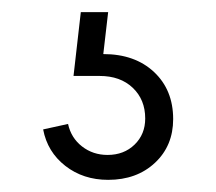

<svg xmlns="http://www.w3.org/2000/svg" viewBox="-20 -26 355 316"><path d="M144 99H101L113 -6H158L150 63Q202 63 233.5 92.5Q265 122 265 170Q265 214 235 242Q205 270 158 270Q117 270 87.5 247Q58 224 51 187L92 178Q97 201 115 215Q133 229 157 229Q184 229 201.5 212Q219 195 219 169Q219 138 198.5 118.5Q178 99 144 99Z"/></svg>

Font: Metropolitano Light
Style: Regular
Weight: 300
Designer: Fonts by Alex Slobzheninov & Chris M. Simpson / Changes by Cristiano Sobral
Foundry: Fonts by Alex Slobzheninov & Chris M. Simpson / Changes by Cristiano Sobral
Version: Version 1.00;August 30, 2020;FontCreator 13.0.0.2681 64-bit